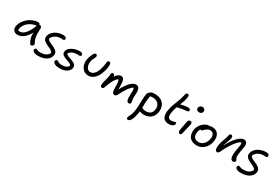

<svg xmlns="http://www.w3.org/2000/svg" viewBox="102 -2264 5854 4041"><g transform="rotate(30 3029.0 -243.5)"><path d="M167 -78.1Q99.6 -78.1 67.6 -121.6Q35.6 -165 48.8 -231.9Q60.1 -286.1 95 -339.6Q129.9 -393.1 178.7 -434.6Q227.5 -476.1 290.3 -502Q353 -527.8 415 -527.8Q459.5 -527.8 460.9 -492.2Q468.8 -494.1 475.1 -494.1Q499 -494.1 511.7 -475.3Q524.4 -456.5 522.9 -425.8Q515.6 -312 524.2 -244.9Q532.7 -177.7 573.2 -107.9Q587.4 -85 572 -57.9Q556.6 -30.8 526.9 -30.8Q513.7 -30.8 505.6 -36.9Q497.6 -43 491.2 -55.2Q460.9 -108.9 446.8 -158.7Q432.6 -208.5 435.1 -288.1Q406.2 -232.4 371.6 -190.7Q336.9 -148.9 301.8 -125Q266.6 -101.1 232.9 -89.6Q199.2 -78.1 167 -78.1ZM136.2 -217.8Q131.3 -188.5 133.8 -170.9Q149.4 -162.1 180.2 -162.1Q246.1 -162.1 311 -237.1Q376 -312 423.8 -449.2L421.9 -448.2Q346.7 -439 284.4 -404.3Q222.2 -369.6 184.8 -321Q147.5 -272.5 136.2 -217.8Z M758.8 88.9Q689.9 88.9 654.3 65.2Q618.7 41.5 625 11.2Q627.4 -2.9 638.2 -12.5Q648.9 -22 664.1 -22Q672.9 -22 681.2 -18.1Q689.5 -14.2 696.8 -9.5Q704.1 -4.9 722.7 -1Q741.2 2.9 768.1 2.9Q843.3 2.9 890.6 -20Q938 -43 971.7 -96.2Q968.3 -117.2 950 -135Q931.6 -152.8 906 -166Q880.4 -179.2 850.6 -192.1Q820.8 -205.1 793.5 -220.2Q766.1 -235.4 744.6 -253.9Q723.1 -272.5 713.6 -300Q704.1 -327.6 710.9 -361.8Q722.7 -420.9 770.3 -467.5Q817.9 -514.2 882.8 -537.4Q947.8 -560.5 1015.6 -559.1Q1052.7 -558.6 1072.3 -540.5Q1091.8 -522.5 1087.9 -502Q1085 -486.8 1074.5 -478Q1064 -469.2 1047.9 -469.2Q1044.4 -469.2 1030 -470.7Q1015.6 -472.2 1003.9 -472.2Q851.6 -472.2 784.7 -352.1Q786.1 -331.5 803.5 -314.2Q820.8 -296.9 846.7 -284.2Q872.6 -271.5 903.1 -258.5Q933.6 -245.6 962.4 -230.2Q991.2 -214.8 1013.7 -196.3Q1036.1 -177.7 1046.4 -149.7Q1056.6 -121.6 1049.8 -86.9Q1038.1 -29.8 995.6 10.7Q953.1 51.3 892.6 70.1Q832 88.9 758.8 88.9Z M1287.6 88.9Q1240.2 88.9 1205.1 80.3Q1169.9 71.8 1152.3 57.9Q1134.8 43.9 1127.7 29.3Q1120.6 14.6 1123.5 0Q1126.5 -14.6 1137.5 -24.4Q1148.4 -34.2 1163.6 -34.2Q1174.8 -34.2 1184.6 -27.8Q1194.3 -21.5 1202.4 -14.2Q1210.4 -6.8 1234.6 -0.5Q1258.8 5.9 1295.4 5.9Q1413.1 5.9 1451.2 -65.9Q1449.2 -82.5 1432.6 -95.9Q1416 -109.4 1391.8 -118.7Q1367.7 -127.9 1339.1 -137.2Q1310.5 -146.5 1283.7 -158.2Q1256.8 -169.9 1235.8 -184.8Q1214.8 -199.7 1204.8 -223.4Q1194.8 -247.1 1201.2 -277.8Q1210 -324.2 1254.9 -361.8Q1299.8 -399.4 1361.1 -418.9Q1422.4 -438.5 1483.4 -437Q1523.4 -436.5 1541.3 -420.2Q1559.1 -403.8 1555.2 -380.9Q1552.7 -366.7 1542.5 -358.4Q1532.2 -350.1 1515.6 -350.1Q1511.2 -350.1 1496.6 -351.6Q1481.9 -353 1468.3 -353Q1338.4 -353 1276.4 -269Q1277.8 -252.9 1294.4 -240Q1311 -227.1 1335.4 -217.8Q1359.9 -208.5 1388.9 -199.2Q1418 -189.9 1445.3 -178Q1472.7 -166 1494.1 -150.6Q1515.6 -135.3 1525.9 -110.6Q1536.1 -85.9 1530.3 -54.2Q1515.6 14.6 1448 51.8Q1380.4 88.9 1287.6 88.9Z M1888.7 -79.1Q1850.1 -79.1 1817.1 -91.6Q1784.2 -104 1761.5 -125.2Q1738.8 -146.5 1721.7 -174.6Q1704.6 -202.6 1697.3 -234.6Q1689.9 -266.6 1687.7 -300Q1685.5 -333.5 1692.9 -365.2Q1710.4 -452.1 1758.8 -532.2Q1771 -557.1 1800.8 -557.1Q1821.3 -557.1 1830.3 -542.7Q1839.4 -528.3 1835 -504.9Q1832 -490.2 1821.8 -471.9Q1811.5 -453.6 1799.1 -425Q1786.6 -396.5 1778.8 -356.9Q1769.5 -309.6 1780.5 -264.9Q1791.5 -220.2 1819.6 -192.1Q1847.7 -164.1 1884.8 -164.1Q1948.7 -164.1 1996.6 -227.5Q2044.4 -291 2068.8 -415Q2076.2 -447.3 2079.3 -482.2Q2082.5 -517.1 2083 -521Q2087.9 -540 2096.7 -549.6Q2105.5 -559.1 2123 -559.1Q2187 -559.1 2157.7 -407.2Q2124.5 -244.6 2052 -161.9Q1979.5 -79.1 1888.7 -79.1Z M2261.7 -2Q2209.5 -2 2228.5 -104Q2234.9 -133.3 2251 -190.4Q2267.1 -247.6 2272.9 -276.9Q2275.9 -291.5 2276.9 -318.6Q2277.8 -345.7 2280.8 -358.9Q2283.2 -369.6 2294.2 -377.2Q2305.2 -384.8 2319.8 -384.8Q2361.3 -384.8 2359.9 -326.2Q2422.4 -421.9 2494.6 -421.9Q2520.5 -421.9 2538.1 -408Q2555.7 -394 2565.2 -366.5Q2574.7 -338.9 2578.4 -304.4Q2582 -270 2581.5 -222.2Q2581.5 -172.9 2584.5 -146Q2647.5 -270.5 2720.2 -346.2Q2793 -421.9 2854.5 -421.9Q2912.6 -421.9 2934.3 -374.8Q2956.1 -327.6 2948.7 -225.1Q2942.9 -147.5 2947.5 -116.5Q2952.1 -85.4 2956.8 -67.1Q2961.4 -48.8 2958.5 -35.2Q2953.1 -1 2913.6 -1Q2879.4 -1 2865 -43.5Q2850.6 -85.9 2855.5 -176.8Q2860.4 -265.1 2856.9 -294.4Q2853.5 -323.7 2837.9 -339.8Q2777.8 -294.9 2730.7 -225.1Q2683.6 -155.3 2624.5 -40Q2614.7 -21.5 2599.6 -11.7Q2584.5 -2 2567.9 -2Q2547.9 -2 2534.4 -12.9Q2521 -23.9 2514.2 -46.1Q2507.3 -68.4 2504.9 -95.7Q2502.4 -123 2502.9 -162.1Q2502.9 -234.4 2497.3 -271.7Q2491.7 -309.1 2474.6 -332Q2382.8 -265.6 2309.6 -41Q2296.9 -2 2261.7 -2Z M3312.5 48.8Q3250 48.8 3206.5 25.9Q3203.6 59.6 3196.3 94.2Q3176.3 195.8 3145 252.4Q3113.8 309.1 3074.2 309.1Q3055.2 309.1 3046.6 296.9Q3038.1 284.7 3042.5 261.2Q3045.4 247.1 3056.6 227.8Q3067.9 208.5 3082.3 173.8Q3096.7 139.2 3106.4 87.9Q3119.1 27.3 3121.8 -51Q3124.5 -129.4 3126.7 -210.9Q3128.9 -292.5 3140.6 -356Q3147.9 -395.5 3174.3 -402.8Q3194.8 -449.2 3301.3 -449.2Q3390.6 -449.2 3454.8 -410.9Q3519 -372.6 3545.9 -302Q3572.8 -231.4 3554.7 -141.1Q3537.1 -50.8 3470.9 -1Q3404.8 48.8 3312.5 48.8ZM3228.5 -328.1Q3223.1 -300.3 3219.7 -273.7Q3216.3 -247.1 3214.6 -215.3Q3212.9 -183.6 3212.4 -167.5Q3211.9 -151.4 3211.7 -112.1Q3211.4 -72.8 3211.4 -64L3217.8 -60.5Q3223.6 -56.6 3225.3 -55.7Q3227.1 -54.7 3233.6 -51.3Q3240.2 -47.9 3244.6 -46.6Q3249 -45.4 3257.6 -43Q3266.1 -40.5 3273.9 -39.8Q3281.7 -39.1 3293 -38.1Q3304.2 -37.1 3316.4 -37.1Q3376.5 -37.1 3416 -66.2Q3455.6 -95.2 3467.3 -157.2Q3485.8 -247.6 3436.5 -304.7Q3387.2 -361.8 3294.4 -361.8Q3277.3 -361.8 3230.5 -355Q3231.9 -344.2 3228.5 -328.1Z M3864.3 -43Q3809.1 -43 3772.2 -62.7Q3735.4 -82.5 3718.5 -118.2Q3701.7 -153.8 3699 -203.4Q3696.3 -252.9 3709.5 -312Q3721.2 -371.1 3740.2 -425.5Q3759.3 -480 3782.2 -535.9Q3805.2 -591.8 3816.4 -627Q3827.6 -665 3838.9 -709.5Q3850.1 -753.9 3852.5 -762.2Q3861.3 -795.9 3895.5 -795.9Q3926.8 -795.9 3929.7 -757.1Q3932.6 -718.3 3909.2 -640.1Q3892.6 -589.4 3867.2 -523.9Q3965.8 -551.8 4048.3 -551.8Q4075.7 -551.8 4091.3 -537.6Q4106.9 -523.4 4102.5 -503.9Q4098.6 -476.1 4060.5 -473.1Q3935.1 -463.4 3831.5 -432.1Q3811 -375.5 3797.4 -308.1Q3777.8 -212.4 3797.6 -172.1Q3817.4 -131.8 3874.5 -131.8Q3905.8 -131.8 3930.2 -141.8Q3954.6 -151.9 3965.3 -151.9Q3998 -151.9 3990.2 -111.8Q3984.9 -82.5 3950.4 -62.7Q3916 -43 3864.3 -43Z M4295.4 -576.2Q4258.8 -576.2 4238.3 -597.9Q4217.8 -619.6 4224.1 -651.9Q4229 -678.7 4251.2 -695.8Q4273.4 -712.9 4302.2 -712.9Q4339.8 -712.9 4357.7 -688.2Q4375.5 -663.6 4369.1 -631.8Q4364.7 -609.9 4345.7 -593Q4326.7 -576.2 4295.4 -576.2ZM4170.4 20Q4147 20 4135.5 -1.7Q4124 -23.4 4129.4 -53.2Q4143.6 -123.5 4155 -190.2Q4166.5 -256.8 4170.4 -275.9Q4175.8 -300.8 4190.7 -315.4Q4205.6 -330.1 4229 -330.1Q4251 -330.1 4262.9 -314.7Q4274.9 -299.3 4270 -271Q4265.6 -248 4240.5 -145Q4215.3 -42 4210.4 -17.1Q4204.1 20 4170.4 20Z M4592.8 53.2Q4533.2 53.2 4487.5 32.7Q4441.9 12.2 4416.3 -23.7Q4390.6 -59.6 4381.1 -108.9Q4371.6 -158.2 4383.8 -215.8Q4394 -268.1 4421.9 -312.5Q4449.7 -356.9 4483.6 -384Q4517.6 -411.1 4551.5 -426Q4585.4 -440.9 4611.8 -440.9Q4622.6 -440.9 4629.9 -438Q4662.6 -449.2 4689.9 -449.2Q4794.9 -449.2 4842.3 -377.4Q4889.6 -305.7 4867.2 -190.9Q4845.7 -81.1 4770 -13.9Q4694.3 53.2 4592.8 53.2ZM4469.2 -201.2Q4453.6 -122.1 4487.8 -75Q4522 -27.8 4594.2 -27.8Q4662.6 -27.8 4713.6 -76.7Q4764.6 -125.5 4781.2 -207Q4796.4 -281.2 4770.8 -324.7Q4745.1 -368.2 4686 -368.2Q4657.2 -368.2 4636.7 -357.9Q4616.2 -347.7 4586.9 -324.2Q4573.7 -313.5 4559.6 -298.3Q4545.4 -283.2 4537.4 -277.6Q4529.3 -272 4517.1 -272Q4507.3 -272 4499 -276.9Q4476.6 -245.6 4469.2 -201.2Z M5429.7 -36.1Q5377 -36.1 5363 -106.7Q5349.1 -177.2 5378.4 -328.1Q5390.6 -391.1 5393.1 -421.9Q5395.5 -452.6 5389.6 -469.2Q5386.7 -470.2 5379.4 -470.2Q5354.5 -470.2 5307.9 -422.4Q5261.2 -374.5 5206.1 -290.5Q5150.9 -206.5 5108.4 -112.8Q5090.8 -71.8 5075.4 -55.9Q5060.1 -40 5039.6 -40Q5014.6 -40 5001.5 -61Q4988.3 -82 4987.8 -117.4Q4987.3 -152.8 4995.6 -200.2Q5007.8 -260.7 5036.1 -336.9Q5064.5 -413.1 5076.7 -474.1Q5079.6 -490.2 5090.8 -500Q5102.1 -509.8 5117.7 -509.8Q5138.2 -509.8 5149.9 -491.2Q5161.6 -472.7 5153.8 -436Q5147.5 -401.9 5122.6 -337.4Q5097.7 -272.9 5085.4 -224.1Q5164.1 -381.8 5249.5 -469.5Q5335 -557.1 5403.8 -557.1Q5453.1 -557.1 5473.6 -513.9Q5494.1 -470.7 5479.5 -401.9Q5466.3 -333 5460 -294.2Q5453.6 -255.4 5450.2 -214.1Q5446.8 -172.9 5451.7 -149.2Q5456.5 -125.5 5469.7 -111.8Q5484.4 -95.2 5479.5 -73.2Q5476.1 -57.6 5463.1 -46.9Q5450.2 -36.1 5429.7 -36.1Z M5688.5 88.9Q5619.6 88.9 5584 65.2Q5548.3 41.5 5554.7 11.2Q5557.1 -2.9 5567.9 -12.5Q5578.6 -22 5593.8 -22Q5602.5 -22 5610.8 -18.1Q5619.1 -14.2 5626.5 -9.5Q5633.8 -4.9 5652.3 -1Q5670.9 2.9 5697.8 2.9Q5772.9 2.9 5820.3 -20Q5867.7 -43 5901.4 -96.2Q5897.9 -117.2 5879.6 -135Q5861.3 -152.8 5835.7 -166Q5810.1 -179.2 5780.3 -192.1Q5750.5 -205.1 5723.1 -220.2Q5695.8 -235.4 5674.3 -253.9Q5652.8 -272.5 5643.3 -300Q5633.8 -327.6 5640.6 -361.8Q5652.3 -420.9 5700 -467.5Q5747.6 -514.2 5812.5 -537.4Q5877.4 -560.5 5945.3 -559.1Q5982.4 -558.6 6002 -540.5Q6021.5 -522.5 6017.6 -502Q6014.6 -486.8 6004.2 -478Q5993.7 -469.2 5977.5 -469.2Q5974.1 -469.2 5959.7 -470.7Q5945.3 -472.2 5933.6 -472.2Q5781.2 -472.2 5714.4 -352.1Q5715.8 -331.5 5733.2 -314.2Q5750.5 -296.9 5776.4 -284.2Q5802.2 -271.5 5832.8 -258.5Q5863.3 -245.6 5892.1 -230.2Q5920.9 -214.8 5943.4 -196.3Q5965.8 -177.7 5976.1 -149.7Q5986.3 -121.6 5979.5 -86.9Q5967.8 -29.8 5925.3 10.7Q5882.8 51.3 5822.3 70.1Q5761.7 88.9 5688.5 88.9Z"/></g></svg>

Font: Shantell Sans Irregular Bouncy
Style: Italic
Weight: 400
Italic angle: -11.31°
Designer: Stephen Nixon, Anya Danilova, Shantell Martin
Foundry: Arrow Type
Version: Version 1.006;[9816181b4]